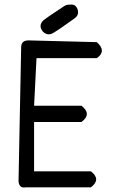

<svg xmlns="http://www.w3.org/2000/svg" viewBox="-20 -842 540 855"><path d="M263.7 -813.5Q276.4 -822.3 292 -821.3Q309.6 -824.2 318.8 -812.5Q328.1 -800.8 327.6 -785.6Q327.1 -770.5 311.5 -759.8Q238.3 -707 215.3 -694.3Q192.4 -681.6 171.9 -700.2Q148.4 -727.5 173.8 -752Q186.5 -762.7 263.7 -813.5ZM108.4 -662.1 411.1 -654.3Q456.1 -614.3 411.1 -583H142.6L131.8 -371.1H342.8Q390.6 -334 342.8 -298.8H131.8V-79.1H384.8Q431.6 -43 384.8 -7.8H94.7Q65.4 -2 62.5 -35.2L74.2 -628.9Q73.2 -663.1 108.4 -662.1Z"/></svg>

Font: NaikaiFont
Style: Regular
Weight: 400
Version: Version 1.67